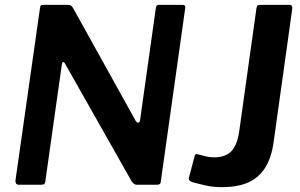

<svg xmlns="http://www.w3.org/2000/svg" viewBox="-20 -762 1236 792"><path d="M734 -742Q746 -742 744 -728L643 -11Q642 0 628 0H544Q538 0 533 -3.5Q528 -7 523 -14L248 -500Q244 -507 240 -506Q236 -505 235 -495L167 -14Q166 -6 162.5 -3Q159 0 149 0H57Q49 0 46 -5.5Q43 -11 44 -19L145 -729Q146 -737 148.5 -739.5Q151 -742 160 -742H259Q269 -742 274 -738Q279 -734 283 -726L540 -263Q545 -255 551 -256Q557 -257 558 -268L623 -730Q625 -738 627.5 -740Q630 -742 638 -742ZM1109 -178Q1100 -112 1074 -70.5Q1048 -29 1004 -9.5Q960 10 896 10Q858 10 828 3Q798 -4 779 -9Q766 -13 762 -17Q758 -21 759 -28L782 -115Q783 -122 786.5 -125Q790 -128 798 -125Q811 -122 827.5 -117.5Q844 -113 865 -113Q910 -113 934.5 -138.5Q959 -164 967 -222L1038 -729Q1040 -737 1042.5 -739.5Q1045 -742 1052 -742H1175Q1188 -742 1185 -722L1109 -178Z"/></svg>

Font: Libre Franklin SemiBold
Style: Italic
Weight: 600
Italic angle: -8°
Designer: Pablo Impallari, Rodrigo Fuenzalida, Nhung Nguyen
Foundry: Impallari Type
Version: Version 3.000